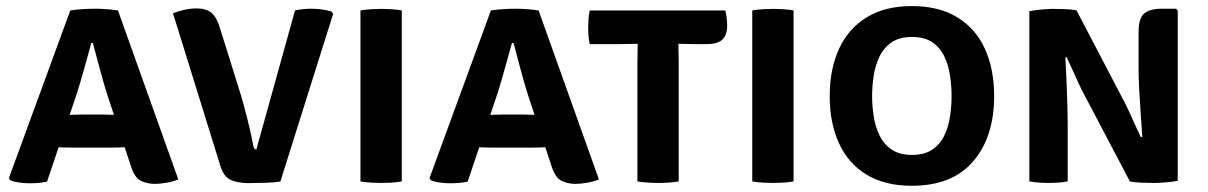

<svg xmlns="http://www.w3.org/2000/svg" viewBox="-20 -582 3876 616"><path d="M209.5 -108.5Q202.5 -108.5 190.2 -108.8Q178 -109 168 -109.5L131 0.5Q119 3.5 104.5 4.8Q90 6 75 6Q57.5 6 40.8 3.5Q24 1 13 -3.5L8.5 -10.5L205.5 -548.5Q225.5 -551.5 246.5 -552.8Q267.5 -554 284.5 -554Q300 -554 319 -552.8Q338 -551.5 358.5 -548.5L552 -6.5Q536.5 0.5 514.5 4.2Q492.5 8 477.5 8Q452.5 8 432.2 -1.8Q412 -11.5 400 -49L380 -109.5Q370.5 -109 358.8 -108.8Q347 -108.5 339.5 -108.5ZM228 -286.5 203.5 -213.5Q212.5 -213.5 223 -214Q233.5 -214.5 240.5 -214.5H313Q319.5 -214.5 328.2 -214Q337 -213.5 345.5 -213.5L324.5 -277Q313 -313 300.5 -360Q288 -407 278 -444H273Q263 -408.5 250.8 -364Q238.5 -319.5 228 -286.5Z M926.5 -548.5Q941 -551.5 953 -552.8Q965 -554 977.5 -554Q992 -554 1008.8 -552.2Q1025.5 -550.5 1043.5 -545L1049 -538L879.5 0.5Q859.5 3.5 830 4.5Q800.5 5.5 775.5 5.5Q742.5 5.5 719.5 -5.2Q696.5 -16 686 -53L535 -539.5Q553 -546.5 572.2 -550.8Q591.5 -555 611.5 -555Q641 -555 658 -541.2Q675 -527.5 685.5 -492.5L753 -276.5Q764 -239.5 774.2 -198.2Q784.5 -157 793.5 -111Q795.5 -102.5 802.5 -102.5Z M1136.5 -548.5Q1152 -551.5 1171.8 -552.5Q1191.5 -553.5 1204 -553.5Q1217.5 -553.5 1235.2 -552.5Q1253 -551.5 1269 -548.5V0Q1253 3 1235.2 4Q1217.5 5 1204 5Q1191.5 5 1171.8 4Q1152 3 1136.5 0Z M1559 -108.5Q1552 -108.5 1539.8 -108.8Q1527.5 -109 1517.5 -109.5L1480.5 0.5Q1468.5 3.5 1454 4.8Q1439.5 6 1424.5 6Q1407 6 1390.2 3.5Q1373.5 1 1362.5 -3.5L1358 -10.5L1555 -548.5Q1575 -551.5 1596 -552.8Q1617 -554 1634 -554Q1649.5 -554 1668.5 -552.8Q1687.5 -551.5 1708 -548.5L1901.5 -6.5Q1886 0.5 1864 4.2Q1842 8 1827 8Q1802 8 1781.8 -1.8Q1761.5 -11.5 1749.5 -49L1729.5 -109.5Q1720 -109 1708.2 -108.8Q1696.5 -108.5 1689 -108.5ZM1577.5 -286.5 1553 -213.5Q1562 -213.5 1572.5 -214Q1583 -214.5 1590 -214.5H1662.5Q1669 -214.5 1677.8 -214Q1686.5 -213.5 1695 -213.5L1674 -277Q1662.5 -313 1650 -360Q1637.5 -407 1627.5 -444H1622.5Q1612.5 -408.5 1600.2 -364Q1588 -319.5 1577.5 -286.5Z M2025 -381Q2025 -397.5 2025.5 -411Q2026 -424.5 2026 -441.5Q2016 -441.5 1998.2 -441Q1980.5 -440.5 1970.5 -440.5H1872Q1869 -455 1868 -468.5Q1867 -482 1867 -493Q1867 -504.5 1868 -519.2Q1869 -534 1872 -548.5H2307Q2310 -537 2311.5 -522.8Q2313 -508.5 2313 -499Q2313 -470.5 2298 -455.5Q2283 -440.5 2246 -440.5H2210Q2200 -440.5 2183 -441Q2166 -441.5 2156.5 -441.5Q2156.5 -424.5 2157 -411Q2157.5 -397.5 2157.5 -381V0Q2146 2.5 2126 3.8Q2106 5 2091.5 5Q2077.5 5 2058 3.8Q2038.5 2.5 2025 0Z M2393.5 -548.5Q2409 -551.5 2428.8 -552.5Q2448.5 -553.5 2461 -553.5Q2474.5 -553.5 2492.2 -552.5Q2510 -551.5 2526 -548.5V0Q2510 3 2492.2 4Q2474.5 5 2461 5Q2448.5 5 2428.8 4Q2409 3 2393.5 0Z M2642 -273.5Q2642 -360.5 2672 -425.5Q2702 -490.5 2760.8 -526.5Q2819.5 -562.5 2905.5 -562.5Q2992.5 -562.5 3051.2 -526.5Q3110 -490.5 3139.8 -425.8Q3169.5 -361 3169.5 -273.5Q3169.5 -142.5 3102.2 -64.2Q3035 14 2905.5 14Q2818.5 14 2760 -21.8Q2701.5 -57.5 2671.8 -122.2Q2642 -187 2642 -273.5ZM2778 -273.5Q2778 -242.5 2783 -209.5Q2788 -176.5 2801.5 -148.2Q2815 -120 2840.2 -102.5Q2865.5 -85 2906 -85Q2946.5 -85 2971.8 -102.5Q2997 -120 3010.2 -148.2Q3023.5 -176.5 3028.2 -209.5Q3033 -242.5 3033 -273.5Q3033 -305 3028.2 -338.2Q3023.5 -371.5 3010.2 -400Q2997 -428.5 2971.8 -446Q2946.5 -463.5 2906 -463.5Q2865.5 -463.5 2840.2 -446Q2815 -428.5 2801.5 -400Q2788 -371.5 2783 -338.2Q2778 -305 2778 -273.5Z M3458 -279.5Q3451 -292 3440.2 -315.5Q3429.5 -339 3418.8 -362.5Q3408 -386 3402 -399L3398 -397.5Q3400 -362.5 3401.8 -320.8Q3403.5 -279 3404.5 -243Q3405.5 -207 3405.5 -189.5V0Q3389 3 3373.5 4Q3358 5 3345.5 5Q3333 5 3315.8 4Q3298.5 3 3282.5 0V-546Q3298.5 -549.5 3321.2 -551.5Q3344 -553.5 3358 -553.5Q3372 -553.5 3395.2 -552.8Q3418.5 -552 3434 -548.5L3580 -269Q3587 -257 3598.8 -231.8Q3610.5 -206.5 3622 -181Q3633.5 -155.5 3640 -142L3645 -143Q3643 -173 3640 -213.8Q3637 -254.5 3635 -293Q3633 -331.5 3633 -354.5V-480Q3633 -524 3651.2 -539Q3669.5 -554 3708 -554H3753L3758.5 -548V-2Q3742 1.5 3719.2 3.2Q3696.5 5 3683.5 5Q3669.5 5 3645 4.2Q3620.5 3.5 3605 0Z"/></svg>

Font: Signika SC SemiBold
Style: Regular
Weight: 600
Designer: Anna Giedryś
Foundry: Anna Giedryś
Version: Version 2.000; ttfautohint (v1.8.3) -l 8 -r 50 -G 200 -x 9 -